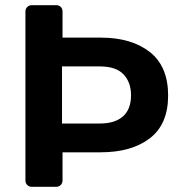

<svg xmlns="http://www.w3.org/2000/svg" viewBox="-20 -720 702 740"><path d="M102 0Q92 0 85 -7Q78 -14 78 -24V-676Q78 -686 85 -693Q92 -700 102 -700H197Q208 -700 214.5 -693Q221 -686 221 -676V-575H368Q487 -575 557.5 -519.5Q628 -464 628 -352Q628 -241 557.5 -187Q487 -133 368 -133H221V-24Q221 -14 214 -7Q207 0 197 0ZM219 -244H365Q423 -244 454 -271.5Q485 -299 485 -353Q485 -403 456 -433.5Q427 -464 365 -464H219Z"/></svg>

Font: Rubik Medium
Style: Regular
Weight: 500
Designer: Hubert and Fischer
Foundry: Hubert and Fischer
Version: Version 2.300; ttfautohint (v1.8.4.7-5d5b);gftools[0.9.30]